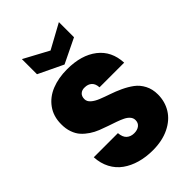

<svg xmlns="http://www.w3.org/2000/svg" viewBox="-278 -1062 1175 1175"><g transform="rotate(-45 310.0 -474.0)"><path d="M585 -213.9Q585 -151.4 554.4 -101.8Q523.9 -52.2 463.6 -22.7Q403.3 6.8 321.8 6.8Q262.2 6.8 211.7 -7.6Q161.1 -22 122.6 -49.6Q84 -77.1 61 -120.6Q38.1 -164.1 35.2 -219.2H244.1Q247.1 -181.6 266.1 -164.8Q285.2 -147.9 314.9 -147.9Q342.3 -147.9 359.6 -161.4Q377 -174.8 377 -199.2Q377 -217.3 365 -231.2Q353 -245.1 333.3 -254.9Q313.5 -264.6 287.8 -273.7Q262.2 -282.7 233.9 -292.2Q205.6 -301.8 177.2 -313Q148.9 -324.2 123.5 -341.1Q98.1 -357.9 78.6 -379.4Q59.1 -400.9 47.9 -432.9Q36.6 -464.8 37.1 -503.9Q37.1 -571.3 72.3 -619.9Q107.4 -668.5 166.3 -692.1Q225.1 -715.8 300.8 -715.8Q423.8 -715.8 497.6 -658.4Q571.3 -601.1 576.2 -497.1H362.8Q361.3 -528.8 343.8 -544.9Q326.2 -561 297.9 -561Q275.4 -562 260.7 -549.1Q246.1 -536.1 246.1 -511.2Q246.1 -490.2 264.9 -473.9Q283.7 -457.5 313.5 -445.6Q343.3 -433.6 379.4 -421.4Q415.5 -409.2 451.7 -392.3Q487.8 -375.5 517.6 -353.5Q547.4 -331.5 566.2 -295.7Q585 -259.8 585 -213.9ZM310.1 -868.2 469.2 -955.1V-824.2L310.1 -747.1L148.9 -824.2V-955.1Z"/></g></svg>

Font: Poppins ExtraBold
Style: Regular
Weight: 800
Designer: Ninad Kale (Devanagari), Jonny Pinhorn (Latin)
Foundry: Indian Type Foundry
Version: Version 3.200;PS 1.000;hotconv 16.6.54;makeotf.lib2.5.65590